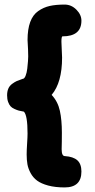

<svg xmlns="http://www.w3.org/2000/svg" viewBox="-20 -776 419 844"><path d="M11.2 -356.9Q11.2 -374 16.6 -386.5Q22 -398.9 33.2 -407.2Q44.4 -415.5 53.7 -419.7Q63 -423.8 79.1 -429.2Q86.9 -429.2 92.3 -442.4Q97.7 -455.6 99.9 -474.6Q102.1 -493.7 103 -506.8Q104 -520 104 -527.8Q104 -553.7 101.1 -600.1Q101.1 -647.5 112.8 -679.2Q124.5 -710.9 147.9 -727.3Q171.4 -743.7 198.5 -749.8Q225.6 -755.9 264.2 -755.9Q293.5 -755.9 315.7 -733.6Q337.9 -711.4 337.9 -685.1Q337.9 -616.2 254.9 -616.2Q250 -616.2 250 -592.8Q250 -579.1 251.5 -556.2Q252.9 -533.2 252.9 -522.9Q252.9 -413.1 207 -358.9Q234.4 -329.6 243.2 -288.8Q252 -248 252 -192.9Q252 -168.5 251.7 -152.3Q251.5 -136.2 251.2 -129.2Q251 -122.1 251 -120.1Q251 -89.8 265.1 -89.8Q302.2 -87.4 320.1 -71.3Q337.9 -55.2 337.9 -22Q337.9 47.9 264.2 47.9Q222.7 47.9 191.9 39.6Q161.1 31.2 143.3 18.1Q125.5 4.9 114.7 -14.9Q104 -34.7 100.6 -53.7Q97.2 -72.8 97.2 -97.2Q97.2 -114.3 99.1 -144.3Q101.1 -174.3 101.1 -189Q101.1 -269 85 -285.2Q70.8 -287.6 62.7 -289.8Q54.7 -292 43.5 -297.1Q32.2 -302.2 26.1 -309.1Q20 -315.9 15.6 -328.1Q11.2 -340.3 11.2 -356.9Z"/></svg>

Font: BPreplay
Style: Bold
Weight: 700
Designer: Magenta/George Triantafyllakos
Foundry: Magenta/George Triantafyllakos
Version: Version 1.00